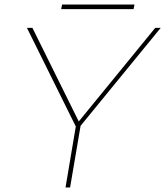

<svg xmlns="http://www.w3.org/2000/svg" viewBox="-20 -821 724 841"><path d="M684 -699 333 -270 287 0H267L312 -267L98 -699H122L325 -289L660 -699ZM252 -801H569L565 -781H248Z"/></svg>

Font: Gontserrat Thin
Style: Italic
Weight: 250
Italic angle: -11.3°
Designer: Julieta Ulanovsky
Foundry: Julieta Ulanovsky
Version: Version 6.001